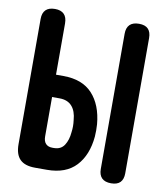

<svg xmlns="http://www.w3.org/2000/svg" viewBox="-84 -810 767 889"><g transform="rotate(10 300.0 -365.0)"><path d="M160 -441H195Q284 -441 331.5 -389.5Q379 -338 387 -248Q388 -234 388 -219.5Q388 -205 387 -190Q379 -102 331.5 -51Q284 0 195 0H139Q91 0 68 -23Q45 -46 45 -94V-683Q45 -711 59.5 -725.5Q74 -740 103 -740Q131 -740 145.5 -725.5Q160 -711 160 -682ZM160 -151Q160 -128 171 -116.5Q182 -105 202 -105H209Q242 -105 258 -129.5Q274 -154 277 -191Q279 -205 279 -219.5Q279 -234 277 -248Q274 -290 253.5 -313Q233 -336 195 -336H160ZM498 10Q469 10 454.5 -4.5Q440 -19 440 -47V-683Q440 -711 454.5 -725.5Q469 -740 498 -740Q527 -740 541 -725.5Q555 -711 555 -683V-47Q555 -19 541 -4.5Q527 10 498 10Z"/></g></svg>

Font: Maple Mono
Style: Bold
Weight: 700
Monospace: yes
Designer: subframe7536
Version: Version 7.200